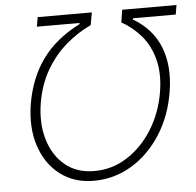

<svg xmlns="http://www.w3.org/2000/svg" viewBox="-52 -781 861 843"><g transform="rotate(-5 378.0 -359.5)"><path d="M81.5 -351.6Q101.1 -465.3 160.4 -546.6Q219.7 -627.9 324.7 -680.7L325.7 -686H137.7L144.5 -727.5H383.3L373.5 -672.4Q314.9 -645 263.7 -601.1Q212.4 -557.1 176 -495.1Q139.6 -433.1 125.5 -352.1Q110.8 -262.7 132.3 -190.2Q153.8 -117.7 205.8 -75Q257.8 -32.2 335.4 -32.7Q413.6 -32.7 479.7 -75.4Q545.9 -118.2 590.8 -190.4Q635.7 -262.7 650.9 -352.1Q664.1 -433.1 648.2 -495.1Q632.3 -557.1 595.2 -601.1Q558.1 -645 508.3 -672.4L517.1 -727.5H756.3L749.5 -686H561.5L560.1 -680.7Q645.5 -630.4 678.5 -546.1Q711.4 -461.9 693.4 -351.6Q676.3 -245.1 623.8 -163.6Q571.3 -82 494.6 -36.1Q418 9.8 328.1 9.8Q241.2 9.8 179.7 -37.4Q118.2 -84.5 91.3 -166.3Q64.5 -248 81.5 -351.6Z"/></g></svg>

Font: Inter Extra Light
Style: Italic
Weight: 200
Italic angle: -9.39999°
Designer: Rasmus Andersson
Foundry: rsms
Version: Version 4.000;git-3c8e0fc